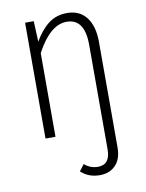

<svg xmlns="http://www.w3.org/2000/svg" viewBox="-83 -591 646 852"><g transform="rotate(-10 239.5 -165.0)"><path d="M396 -382V94Q396 146 369 174Q342 202 298 202Q247 202 213 170L235 141Q262 164 296 164Q351 164 351 95V-376Q351 -494 270 -494Q195 -494 133 -377V0H88V-522H127L131 -429Q160 -479 195 -505.5Q230 -532 278 -532Q335 -532 365.5 -492Q396 -452 396 -382Z"/></g></svg>

Font: Fira Sans Extra Condensed ExtraLight
Style: Regular
Weight: 275
Width: 1
Designer: Carrois Corporate & Edenspiekermann AG
Foundry: Carrois Corporate GbR & Edenspiekermann AG
Version: Version 4.203